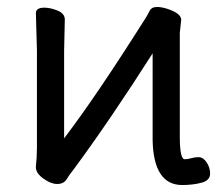

<svg xmlns="http://www.w3.org/2000/svg" viewBox="-20 -509 623 551"><path d="M503 22Q421 22 418 -106V-356Q295 -163 190 -21Q180 -9 171.5 5Q163 19 144 19Q126 19 104.5 3.5Q83 -12 83 -29V-31Q86 -58 86 -86V-364L83 -471Q83 -487 107 -487Q125 -487 145.5 -478.5Q166 -470 166 -453L164 -364V-112Q257 -234 399 -459Q404 -467 409.5 -478Q415 -489 431 -489Q443 -489 459 -484Q500 -471 500 -452L496 -415V-115Q496 -85 499.5 -68.5Q503 -52 510 -52Q519 -52 529 -55Q539 -58 550 -58Q563 -58 573 -43Q583 -28 583 -11Q583 9 558 15.5Q533 22 503 22Z"/></svg>

Font: ToneOZ-Pinyin-WenKai-Medium
Style: Medium
Weight: 700
Designer: Fontworks Inc.
Foundry: ToneOZ
Version: Version 0.240331